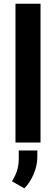

<svg xmlns="http://www.w3.org/2000/svg" viewBox="-20 -770 302 1037"><path d="M198.9 -750V0H63.6V-750ZM181.6 42.5V78.1Q181.6 122.9 162 169.8Q142.3 216.7 111.7 247.1L44.6 209.4Q61.5 182.7 71.4 153.6Q81.3 124.4 81.3 84.1V42.5Z"/></svg>

Font: Vazirmatn
Style: Regular
Weight: 400
Designer: Saber Rastikerdar
Foundry: Saber Rastikerdar
Version: Version 33.003;September 2, 2022;FontCreator 14.0.0.2862 64-